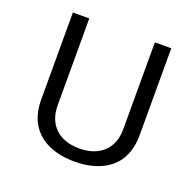

<svg xmlns="http://www.w3.org/2000/svg" viewBox="-119 -775 937 917"><g transform="rotate(20 350.0 -316.5)"><path d="M100 -650V-208.3C100 -37.5 225.8 16.7 350 16.7C474.2 16.7 600 -37.5 600 -208.3V-650H516.7V-208.3C516.7 -109.2 453.3 -50 350 -50C246.7 -50 183.3 -109.2 183.3 -208.3V-650Z"/></g></svg>

Font: BoonHome
Style: Book
Weight: 400
Designer: Sungsit Sawaiwan
Foundry: Sungsit Sawaiwan
Version: Version 0.2